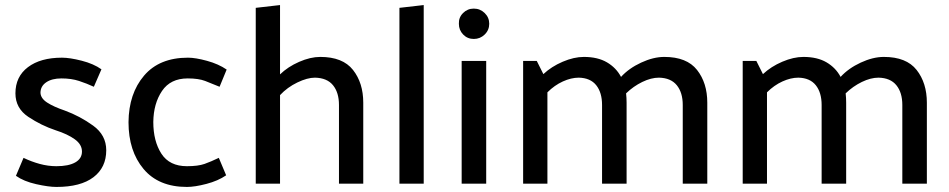

<svg xmlns="http://www.w3.org/2000/svg" viewBox="-20 -726 3751 759"><path d="M351 -383Q323 -396 292.5 -406Q262 -416 223 -416Q185 -416 162.5 -400.5Q140 -385 140 -359Q141 -337 166.5 -320.5Q192 -304 236 -289Q296 -267 348 -229.5Q400 -192 400 -132Q400 -64 349.5 -25.5Q299 13 203 13Q172 13 123 2Q74 -9 43 -31L73 -102Q104 -87 137 -78Q170 -69 203 -69Q251 -69 277.5 -84Q304 -99 304 -127Q304 -155 275.5 -175.5Q247 -196 200 -211Q143 -230 92 -264Q41 -298 41 -357Q41 -423 90.5 -460.5Q140 -498 225 -498Q256 -498 303 -486Q350 -474 381 -452Z M722 -416Q654 -416 620.5 -366.5Q587 -317 586 -244Q586 -168 618 -118.5Q650 -69 719 -69Q763 -69 788.5 -78Q814 -87 845 -102L874 -33Q842 -11 796 1Q750 13 719 13Q607 13 547.5 -58Q488 -129 488 -243Q489 -356 549.5 -427Q610 -498 723 -498Q753 -498 798.5 -485.5Q844 -473 876 -451L848 -383Q817 -396 791 -406Q765 -416 722 -416Z M1087 -432Q1118 -462 1162.5 -481.5Q1207 -501 1246 -501Q1335 -501 1375.5 -449.5Q1416 -398 1416 -320V0H1320V-311Q1320 -360 1296.5 -389Q1273 -418 1225 -419Q1195 -419 1155.5 -400Q1116 -381 1087 -350V0H991V-695L1087 -706Z M1559 0V-695L1655 -706V0Z M1853 -572Q1828 -572 1811 -589.5Q1794 -607 1794 -632Q1793 -657 1810.5 -674.5Q1828 -692 1853 -692Q1878 -692 1896 -674.5Q1914 -657 1914 -632Q1914 -607 1896 -589.5Q1878 -572 1853 -572ZM1805 0V-485H1902V0Z M2435 -422Q2466 -456 2514.5 -478.5Q2563 -501 2606 -501Q2695 -501 2735.5 -449.5Q2776 -398 2776 -320V0H2679V-311Q2679 -360 2655.5 -389Q2632 -418 2585 -419Q2554 -419 2519 -402Q2484 -385 2455 -357Q2456 -347 2456.5 -338.5Q2457 -330 2457 -320V0H2360V-311Q2360 -360 2337 -389Q2314 -418 2268 -419Q2238 -419 2205 -404Q2172 -389 2144 -361V0H2048V-485H2102L2128 -433Q2160 -463 2204.5 -482Q2249 -501 2288 -501Q2343 -501 2379.5 -479.5Q2416 -458 2435 -422Z M3303 -422Q3334 -456 3382.5 -478.5Q3431 -501 3474 -501Q3563 -501 3603.5 -449.5Q3644 -398 3644 -320V0H3547V-311Q3547 -360 3523.5 -389Q3500 -418 3453 -419Q3422 -419 3387 -402Q3352 -385 3323 -357Q3324 -347 3324.5 -338.5Q3325 -330 3325 -320V0H3228V-311Q3228 -360 3205 -389Q3182 -418 3136 -419Q3106 -419 3073 -404Q3040 -389 3012 -361V0H2916V-485H2970L2996 -433Q3028 -463 3072.5 -482Q3117 -501 3156 -501Q3211 -501 3247.5 -479.5Q3284 -458 3303 -422Z"/></svg>

Font: Palanquin Medium
Style: Regular
Weight: 500
Designer: Pria Ravichandran
Version: Version 1.0.4